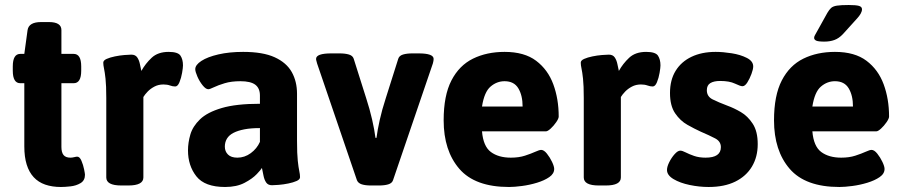

<svg xmlns="http://www.w3.org/2000/svg" viewBox="-20 -738 3605 766"><path d="M223 8Q188 8 160.5 -1.5Q133 -11 114.5 -31Q96 -51 86.5 -81.5Q77 -112 77 -154V-406H61Q31 -406 31 -456V-473Q31 -523 61 -523H77L90 -618Q95 -650 144 -650H175Q225 -650 225 -618V-523H274Q304 -523 304 -473V-456Q304 -406 274 -406H225V-152Q225 -130 233.5 -119.5Q242 -109 261 -109Q268 -109 276 -111Q284 -113 288 -113Q298 -113 305 -96.5Q312 -80 315.5 -62.5Q319 -45 319 -41Q319 -18 301.5 -7.5Q284 3 261.5 5.5Q239 8 223 8Z M464 2Q404 2 404 -30V-347Q404 -397 401 -424Q398 -451 395 -464.5Q392 -478 392 -488Q392 -497 405.5 -503Q419 -509 438.5 -513Q458 -517 476.5 -518.5Q495 -520 504 -520Q520 -520 527.5 -509Q535 -498 538 -483Q541 -468 544 -455Q560 -484 585 -507.5Q610 -531 653 -531Q690 -531 700 -516Q710 -501 710 -477Q710 -468 706.5 -447.5Q703 -427 696 -410Q689 -393 679 -393Q669 -393 658 -397Q647 -401 632 -401Q612 -401 596 -392.5Q580 -384 569 -372.5Q558 -361 552 -351V-30Q552 2 492 2Z M878 8Q797 8 763.5 -34.5Q730 -77 730 -138Q730 -169 739.5 -201.5Q749 -234 778 -262Q807 -290 864.5 -307Q922 -324 1017 -324V-357Q1017 -386 998.5 -400Q980 -414 939 -414Q903 -414 876.5 -406Q850 -398 833.5 -390Q817 -382 811 -382Q801 -382 788.5 -397.5Q776 -413 767.5 -432.5Q759 -452 759 -462Q759 -479 783.5 -495Q808 -511 851.5 -521Q895 -531 950 -531Q1029 -531 1076 -509.5Q1123 -488 1144 -450.5Q1165 -413 1165 -364V-176Q1165 -124 1168 -96.5Q1171 -69 1174 -55.5Q1177 -42 1177 -31Q1177 -22 1163.5 -16Q1150 -10 1130.5 -6Q1111 -2 1092.5 -0.5Q1074 1 1065 1Q1049 1 1041.5 -10.5Q1034 -22 1031 -38.5Q1028 -55 1025 -68Q1022 -62 1004.5 -43.5Q987 -25 955.5 -8.5Q924 8 878 8ZM927 -109Q956 -109 980.5 -127Q1005 -145 1017 -172V-227Q981 -227 955 -222Q929 -217 911.5 -208Q894 -199 885.5 -185Q877 -171 877 -153Q877 -134 889.5 -121.5Q902 -109 927 -109Z M1460 2Q1438 2 1423.5 -2.5Q1409 -7 1404 -19L1245 -485Q1244 -490 1242.5 -494.5Q1241 -499 1241 -503Q1241 -525 1302 -525H1335Q1357 -525 1372 -520.5Q1387 -516 1391 -504L1441 -346Q1455 -303 1464.5 -261.5Q1474 -220 1478 -188H1482Q1486 -219 1495 -259.5Q1504 -300 1519 -346L1569 -504Q1573 -516 1588 -520.5Q1603 -525 1625 -525H1650Q1710 -525 1710 -503Q1710 -496 1707 -485L1548 -19Q1544 -7 1529 -2.5Q1514 2 1492 2Z M2011 8Q1875 8 1812.5 -64.5Q1750 -137 1750 -258Q1750 -357 1781 -417Q1812 -477 1867 -504Q1922 -531 1993 -531Q2072 -531 2119 -495.5Q2166 -460 2187.5 -401.5Q2209 -343 2209 -273Q2209 -265 2199 -250.5Q2189 -236 2177 -225Q2165 -214 2158 -214H1903Q1908 -154 1938.5 -131.5Q1969 -109 2018 -109Q2050 -109 2074.5 -117Q2099 -125 2115.5 -132.5Q2132 -140 2139 -140Q2150 -140 2162 -125Q2174 -110 2182.5 -92Q2191 -74 2191 -64Q2191 -45 2171.5 -31.5Q2152 -18 2122.5 -9Q2093 0 2062.5 4Q2032 8 2011 8ZM1903 -313H2065Q2065 -357 2048 -385.5Q2031 -414 1993 -414Q1962 -414 1937 -392.5Q1912 -371 1903 -313Z M2369 2Q2309 2 2309 -30V-347Q2309 -397 2306 -424Q2303 -451 2300 -464.5Q2297 -478 2297 -488Q2297 -497 2310.5 -503Q2324 -509 2343.5 -513Q2363 -517 2381.5 -518.5Q2400 -520 2409 -520Q2425 -520 2432.5 -509Q2440 -498 2443 -483Q2446 -468 2449 -455Q2465 -484 2490 -507.5Q2515 -531 2558 -531Q2595 -531 2605 -516Q2615 -501 2615 -477Q2615 -468 2611.5 -447.5Q2608 -427 2601 -410Q2594 -393 2584 -393Q2574 -393 2563 -397Q2552 -401 2537 -401Q2517 -401 2501 -392.5Q2485 -384 2474 -372.5Q2463 -361 2457 -351V-30Q2457 2 2397 2Z M2807 8Q2770 8 2731.5 0Q2693 -8 2667 -23.5Q2641 -39 2641 -60Q2641 -73 2650 -91Q2659 -109 2671.5 -123Q2684 -137 2694 -137Q2702 -137 2715.5 -130Q2729 -123 2749 -116Q2769 -109 2795 -109Q2856 -109 2856 -151Q2856 -174 2833 -186Q2810 -198 2775 -213Q2751 -224 2722.5 -240Q2694 -256 2673.5 -286Q2653 -316 2653 -367Q2653 -419 2675.5 -455.5Q2698 -492 2739 -511.5Q2780 -531 2835 -531Q2864 -531 2899 -525.5Q2934 -520 2959.5 -507Q2985 -494 2985 -473Q2985 -462 2978 -443Q2971 -424 2961.5 -409Q2952 -394 2942 -394Q2934 -394 2912 -404.5Q2890 -415 2853 -415Q2828 -415 2814 -406.5Q2800 -398 2800 -378Q2800 -353 2823 -341.5Q2846 -330 2883 -316Q2908 -307 2935.5 -291Q2963 -275 2983 -244.5Q3003 -214 3003 -163Q3003 -112 2980 -73.5Q2957 -35 2913.5 -13.5Q2870 8 2807 8Z M3329 8Q3193 8 3130.5 -64.5Q3068 -137 3068 -258Q3068 -357 3099 -417Q3130 -477 3185 -504Q3240 -531 3311 -531Q3390 -531 3437 -495.5Q3484 -460 3505.5 -401.5Q3527 -343 3527 -273Q3527 -265 3517 -250.5Q3507 -236 3495 -225Q3483 -214 3476 -214H3221Q3226 -154 3256.5 -131.5Q3287 -109 3336 -109Q3368 -109 3392.5 -117Q3417 -125 3433.5 -132.5Q3450 -140 3457 -140Q3468 -140 3480 -125Q3492 -110 3500.5 -92Q3509 -74 3509 -64Q3509 -45 3489.5 -31.5Q3470 -18 3440.5 -9Q3411 0 3380.5 4Q3350 8 3329 8ZM3221 -313H3383Q3383 -357 3366 -385.5Q3349 -414 3311 -414Q3280 -414 3255 -392.5Q3230 -371 3221 -313ZM3269 -572Q3244 -572 3236 -576Q3228 -580 3228 -587Q3228 -592 3231.5 -598Q3235 -604 3241 -615L3281 -687Q3288 -699 3295.5 -706Q3303 -713 3319 -715.5Q3335 -718 3366 -718Q3395 -718 3407 -714.5Q3419 -711 3419 -701Q3419 -693 3414 -684Q3409 -675 3400 -665L3343 -602Q3327 -585 3309 -578.5Q3291 -572 3269 -572Z"/></svg>

Font: Asap
Style: Regular
Weight: 400
Designer: Pablo Cosgaya
Foundry: Omnibus-Type
Version: Version 3.001